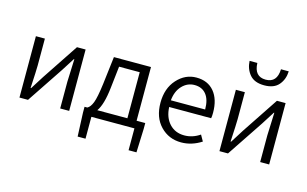

<svg xmlns="http://www.w3.org/2000/svg" viewBox="-113 -1124 2613 1632"><g transform="rotate(15 1193.0 -308.0)"><path d="M94.7 0V-540H173.8V-303.7Q173.8 -261.7 165 -103.5H169.9Q179.7 -120.1 206.5 -161.6Q233.4 -203.1 243.2 -219.7L456.1 -540H532.2V0H453.1V-235.4Q453.1 -248 460.9 -435.5H457Q397.5 -342.8 383.8 -320.3L169.9 0Z M844.7 -472.7 823.2 -282.2Q806.6 -129.9 761.7 -67.4H1026.4V-472.7ZM1107.4 -67.4H1183.6V-15.6L1175.8 192.4H1106.4V0H727.5V192.4H658.2L649.4 -15.6V-67.4H673.8Q700.2 -81.1 718.3 -127.4Q736.3 -173.8 752 -296.9L781.2 -540H1107.4Z M1519.5 12.7Q1410.2 12.7 1336.9 -63.5Q1263.7 -139.6 1263.7 -268.6Q1263.7 -395.5 1335.4 -474.6Q1407.2 -553.7 1504.9 -553.7Q1605.5 -553.7 1661.6 -486.3Q1717.8 -418.9 1717.8 -300.8Q1717.8 -268.6 1713.9 -252H1344.7Q1348.6 -161.1 1398.9 -106.4Q1449.2 -51.8 1530.3 -51.8Q1602.5 -51.8 1667 -95.7L1697.3 -42Q1612.3 12.7 1519.5 12.7ZM1343.8 -310.5H1645.5Q1645.5 -396.5 1608.9 -442.4Q1572.3 -488.3 1505.9 -488.3Q1443.4 -488.3 1397.5 -440.4Q1351.6 -392.6 1343.8 -310.5Z M1854.5 0V-540H1933.6V-303.7Q1933.6 -261.7 1924.8 -103.5H1929.7Q1939.5 -120.1 1966.3 -161.6Q1993.2 -203.1 2002.9 -219.7L2215.8 -540H2292V0H2212.9V-235.4Q2212.9 -248 2220.7 -435.5H2216.8Q2157.2 -342.8 2143.6 -320.3L1929.7 0ZM1903.3 -807.6H1971.7Q1975.6 -688.5 2076.2 -688.5Q2175.8 -688.5 2179.7 -807.6H2248Q2245.1 -736.3 2203.6 -687.5Q2162.1 -638.7 2076.2 -638.7Q1990.2 -638.7 1948.7 -687.5Q1907.2 -736.3 1903.3 -807.6Z"/></g></svg>

Font: Gen Shin Gothic Normal
Style: Regular
Weight: 300
Designer: [Source Han Sans]
Ryoko NISHIZUKA  (kana & ideographs); Paul D. Hunt (Latin, Greek & Cyrillic); Wenlong ZHANG  (bopomofo
Version: Version 1.002.20150607